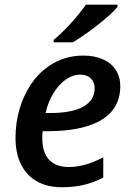

<svg xmlns="http://www.w3.org/2000/svg" viewBox="-20 -786 551 816"><path d="M45.9 -200.2Q45.9 -263.2 62.7 -321.5Q79.6 -379.9 111.3 -427.2Q143.1 -474.6 186.5 -504.4Q252 -549.8 334 -549.8Q381.8 -549.8 417.5 -533.9Q453.1 -518.1 472.2 -488.5Q491.2 -459 491.2 -419.4Q491.2 -367.7 466.8 -329.3Q442.4 -291 394.5 -267.1Q316.4 -228.5 183.6 -228.5H161.6Q159.7 -216.8 159.7 -198.7Q159.7 -138.7 188.5 -107.4Q217.3 -76.2 272.5 -76.2Q307.1 -76.2 342.5 -86.2Q377.9 -96.2 418.9 -117.2V-31.2Q375.5 -9.3 334.2 0.2Q293 9.8 243.2 9.8Q181.2 9.8 137 -15.1Q92.8 -40 69.3 -87.4Q45.9 -134.8 45.9 -200.2ZM382.3 -411.1Q382.3 -436.5 366.2 -452.6Q350.1 -468.8 321.3 -468.8Q289.6 -468.8 259.5 -447.8Q229.5 -426.8 206.8 -389.4Q184.1 -352.1 173.8 -305.7H193.4Q286.1 -305.7 334.2 -332.8Q382.3 -359.9 382.3 -411.1ZM345.2 -766.1H479.5V-756.8Q456.5 -728 396.2 -680.7Q335.9 -633.3 289.1 -606H208V-616.7Q239.7 -642.1 277.8 -683.3Q315.9 -724.6 345.2 -766.1Z"/></svg>

Font: Viking Open Sans Light
Style: Bold Italic
Weight: 600
Italic angle: -12°
Foundry: Ascender Corporation
Version: Version 2.000